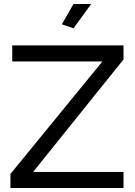

<svg xmlns="http://www.w3.org/2000/svg" viewBox="-20 -936 671 956"><path d="M434 -916H346L288 -815L346 -795ZM32 0H595V-80H145L595 -640V-710H41V-630H490L32 -70Z"/></svg>

Font: Raleway Med
Style: Regular
Weight: 500
Designer: Matt McInerney, Pablo Impallari, Rodrigo Fuenzalida
Foundry: Matt McInerney, Pablo Impallari, Rodrigo Fuenzalida
Version: Version 3.00 July 28, 2015